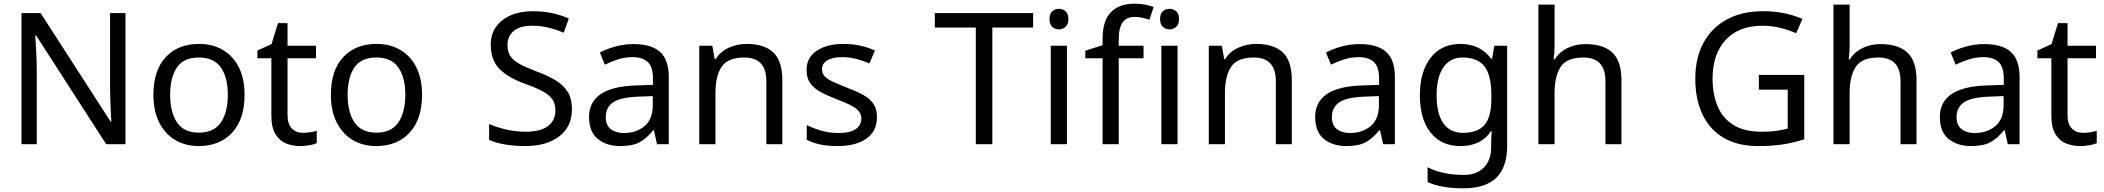

<svg xmlns="http://www.w3.org/2000/svg" viewBox="-20 -785 11454 1045"><path d="M663 0H558L176 -593H172Q174 -558 177 -506Q180 -454 180 -399V0H97V-714H201L582 -123H586Q585 -139 583.5 -171Q582 -203 580.5 -241Q579 -279 579 -311V-714H663Z M1311 -269Q1311 -136 1243.5 -63Q1176 10 1061 10Q990 10 934.5 -22.5Q879 -55 847 -117.5Q815 -180 815 -269Q815 -402 882 -474Q949 -546 1064 -546Q1137 -546 1192.5 -513.5Q1248 -481 1279.5 -419.5Q1311 -358 1311 -269ZM906 -269Q906 -174 943.5 -118.5Q981 -63 1063 -63Q1144 -63 1182 -118.5Q1220 -174 1220 -269Q1220 -364 1182 -418Q1144 -472 1062 -472Q980 -472 943 -418Q906 -364 906 -269Z M1629 -62Q1649 -62 1670 -65.5Q1691 -69 1704 -73V-6Q1690 1 1664 5.5Q1638 10 1614 10Q1572 10 1536.5 -4.5Q1501 -19 1479 -55Q1457 -91 1457 -156V-468H1381V-510L1458 -545L1493 -659H1545V-536H1700V-468H1545V-158Q1545 -109 1568.5 -85.5Q1592 -62 1629 -62Z M2277 -269Q2277 -136 2209.5 -63Q2142 10 2027 10Q1956 10 1900.5 -22.5Q1845 -55 1813 -117.5Q1781 -180 1781 -269Q1781 -402 1848 -474Q1915 -546 2030 -546Q2103 -546 2158.5 -513.5Q2214 -481 2245.5 -419.5Q2277 -358 2277 -269ZM1872 -269Q1872 -174 1909.5 -118.5Q1947 -63 2029 -63Q2110 -63 2148 -118.5Q2186 -174 2186 -269Q2186 -364 2148 -418Q2110 -472 2028 -472Q1946 -472 1909 -418Q1872 -364 1872 -269Z M3093 -191Q3093 -96 3024 -43Q2955 10 2838 10Q2778 10 2727 1Q2676 -8 2642 -24V-110Q2678 -94 2731.5 -81Q2785 -68 2842 -68Q2922 -68 2962.5 -99Q3003 -130 3003 -183Q3003 -218 2988 -242Q2973 -266 2936.5 -286.5Q2900 -307 2835 -330Q2744 -363 2697.5 -411Q2651 -459 2651 -542Q2651 -599 2680 -639.5Q2709 -680 2760.5 -702Q2812 -724 2879 -724Q2938 -724 2987 -713Q3036 -702 3076 -684L3048 -607Q3011 -623 2967.5 -634Q2924 -645 2877 -645Q2810 -645 2776 -616.5Q2742 -588 2742 -541Q2742 -505 2757 -481Q2772 -457 2806 -438Q2840 -419 2898 -397Q2961 -374 3004.5 -347.5Q3048 -321 3070.5 -284Q3093 -247 3093 -191Z M3428 -545Q3526 -545 3573 -502Q3620 -459 3620 -365V0H3556L3539 -76H3535Q3500 -32 3461.5 -11Q3423 10 3355 10Q3282 10 3234 -28.5Q3186 -67 3186 -149Q3186 -229 3249 -272.5Q3312 -316 3443 -320L3534 -323V-355Q3534 -422 3505 -448Q3476 -474 3423 -474Q3381 -474 3343 -461.5Q3305 -449 3272 -433L3245 -499Q3280 -518 3328 -531.5Q3376 -545 3428 -545ZM3454 -259Q3354 -255 3315.5 -227Q3277 -199 3277 -148Q3277 -103 3304.5 -82Q3332 -61 3375 -61Q3443 -61 3488 -98.5Q3533 -136 3533 -214V-262Z M4044 -546Q4140 -546 4189 -499.5Q4238 -453 4238 -349V0H4151V-343Q4151 -472 4031 -472Q3942 -472 3908 -422Q3874 -372 3874 -278V0H3786V-536H3857L3870 -463H3875Q3901 -505 3947 -525.5Q3993 -546 4044 -546Z M4753 -148Q4753 -70 4695 -30Q4637 10 4539 10Q4483 10 4442.5 1Q4402 -8 4371 -24V-104Q4403 -88 4448.5 -74.5Q4494 -61 4541 -61Q4608 -61 4638 -82.5Q4668 -104 4668 -140Q4668 -160 4657 -176Q4646 -192 4617.5 -208Q4589 -224 4536 -244Q4484 -264 4447 -284Q4410 -304 4390 -332Q4370 -360 4370 -404Q4370 -472 4425.5 -509Q4481 -546 4571 -546Q4620 -546 4662.5 -536.5Q4705 -527 4742 -510L4712 -440Q4678 -454 4641 -464Q4604 -474 4565 -474Q4511 -474 4482.5 -456.5Q4454 -439 4454 -409Q4454 -387 4467 -371.5Q4480 -356 4510.5 -341.5Q4541 -327 4592 -307Q4643 -288 4679 -268Q4715 -248 4734 -219.5Q4753 -191 4753 -148Z M5381 0H5291V-635H5068V-714H5603V-635H5381Z M5744 -737Q5764 -737 5779.5 -723.5Q5795 -710 5795 -681Q5795 -653 5779.5 -639Q5764 -625 5744 -625Q5722 -625 5707 -639Q5692 -653 5692 -681Q5692 -710 5707 -723.5Q5722 -737 5744 -737ZM5787 -536V0H5699V-536Z M6204 -468H6069V0H5981V-468H5887V-509L5981 -539V-570Q5981 -674 6027 -719.5Q6073 -765 6155 -765Q6187 -765 6213.5 -759.5Q6240 -754 6259 -747L6236 -678Q6220 -683 6199 -688Q6178 -693 6156 -693Q6112 -693 6090.5 -663.5Q6069 -634 6069 -571V-536H6204Z M6346 -737Q6366 -737 6381.5 -723.5Q6397 -710 6397 -681Q6397 -653 6381.5 -639Q6366 -625 6346 -625Q6324 -625 6309 -639Q6294 -653 6294 -681Q6294 -710 6309 -723.5Q6324 -737 6346 -737ZM6389 -536V0H6301V-536Z M6817 -546Q6913 -546 6962 -499.5Q7011 -453 7011 -349V0H6924V-343Q6924 -472 6804 -472Q6715 -472 6681 -422Q6647 -372 6647 -278V0H6559V-536H6630L6643 -463H6648Q6674 -505 6720 -525.5Q6766 -546 6817 -546Z M7380 -545Q7478 -545 7525 -502Q7572 -459 7572 -365V0H7508L7491 -76H7487Q7452 -32 7413.5 -11Q7375 10 7307 10Q7234 10 7186 -28.5Q7138 -67 7138 -149Q7138 -229 7201 -272.5Q7264 -316 7395 -320L7486 -323V-355Q7486 -422 7457 -448Q7428 -474 7375 -474Q7333 -474 7295 -461.5Q7257 -449 7224 -433L7197 -499Q7232 -518 7280 -531.5Q7328 -545 7380 -545ZM7406 -259Q7306 -255 7267.5 -227Q7229 -199 7229 -148Q7229 -103 7256.5 -82Q7284 -61 7327 -61Q7395 -61 7440 -98.5Q7485 -136 7485 -214V-262Z M7928 -546Q7981 -546 8023.5 -526Q8066 -506 8096 -465H8101L8113 -536H8183V9Q8183 124 8124.5 182Q8066 240 7943 240Q7825 240 7750 206V125Q7829 167 7948 167Q8017 167 8056.5 126.5Q8096 86 8096 16V-5Q8096 -17 8097 -39.5Q8098 -62 8099 -71H8095Q8041 10 7929 10Q7825 10 7766.5 -63Q7708 -136 7708 -267Q7708 -395 7766.5 -470.5Q7825 -546 7928 -546ZM7940 -472Q7873 -472 7836 -418.5Q7799 -365 7799 -266Q7799 -167 7835.5 -114.5Q7872 -62 7942 -62Q8023 -62 8060 -105.5Q8097 -149 8097 -246V-267Q8097 -377 8059 -424.5Q8021 -472 7940 -472Z M8441 -537Q8441 -497 8436 -462H8442Q8468 -503 8512.5 -524Q8557 -545 8609 -545Q8707 -545 8756 -498.5Q8805 -452 8805 -349V0H8718V-343Q8718 -472 8598 -472Q8508 -472 8474.5 -421.5Q8441 -371 8441 -277V0H8353V-760H8441Z M9553 -377H9800V-27Q9742 -8 9683 1Q9624 10 9549 10Q9438 10 9362 -34.5Q9286 -79 9246.5 -161.5Q9207 -244 9207 -357Q9207 -469 9251 -551Q9295 -633 9377.5 -678.5Q9460 -724 9577 -724Q9637 -724 9690.5 -713Q9744 -702 9790 -682L9756 -604Q9718 -621 9670.5 -633Q9623 -645 9572 -645Q9444 -645 9372.5 -568Q9301 -491 9301 -357Q9301 -272 9328.5 -206.5Q9356 -141 9415 -104.5Q9474 -68 9570 -68Q9617 -68 9650 -73Q9683 -78 9710 -85V-297H9553Z M10047 -537Q10047 -497 10042 -462H10048Q10074 -503 10118.5 -524Q10163 -545 10215 -545Q10313 -545 10362 -498.5Q10411 -452 10411 -349V0H10324V-343Q10324 -472 10204 -472Q10114 -472 10080.5 -421.5Q10047 -371 10047 -277V0H9959V-760H10047Z M10780 -545Q10878 -545 10925 -502Q10972 -459 10972 -365V0H10908L10891 -76H10887Q10852 -32 10813.5 -11Q10775 10 10707 10Q10634 10 10586 -28.5Q10538 -67 10538 -149Q10538 -229 10601 -272.5Q10664 -316 10795 -320L10886 -323V-355Q10886 -422 10857 -448Q10828 -474 10775 -474Q10733 -474 10695 -461.5Q10657 -449 10624 -433L10597 -499Q10632 -518 10680 -531.5Q10728 -545 10780 -545ZM10806 -259Q10706 -255 10667.5 -227Q10629 -199 10629 -148Q10629 -103 10656.5 -82Q10684 -61 10727 -61Q10795 -61 10840 -98.5Q10885 -136 10885 -214V-262Z M11317 -62Q11337 -62 11358 -65.5Q11379 -69 11392 -73V-6Q11378 1 11352 5.5Q11326 10 11302 10Q11260 10 11224.5 -4.5Q11189 -19 11167 -55Q11145 -91 11145 -156V-468H11069V-510L11146 -545L11181 -659H11233V-536H11388V-468H11233V-158Q11233 -109 11256.5 -85.5Q11280 -62 11317 -62Z"/></svg>

Font: Noto Sans Tifinagh Ghat
Style: Regular
Weight: 400
Designer: JamraPatel
Foundry: JamraPatel LLC
Version: Version 2.006; ttfautohint (v1.8.4.7-5d5b)